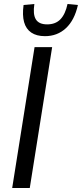

<svg xmlns="http://www.w3.org/2000/svg" viewBox="-20 -941 410 961"><path d="M41 0 153 -705H241L129 0ZM205 -760Q163 -760 136.5 -778Q110 -796 100.5 -830.5Q91 -865 98 -916L152 -921Q144 -869 159.5 -844Q175 -819 216 -819Q258 -819 282.5 -844.5Q307 -870 318 -921L370 -916Q353 -840 310 -800Q267 -760 205 -760Z"/></svg>

Font: Nunito Sans 10pt Condensed Medium
Style: Italic
Weight: 500
Width: 3
Italic angle: -9°
Designer: Vernon Adams
Foundry: Vernon Adams
Version: Version 3.101;gftools[0.9.27]